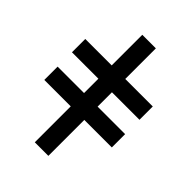

<svg xmlns="http://www.w3.org/2000/svg" viewBox="-234 -910 1031 1031"><g transform="rotate(45 281.0 -395.0)"><path d="M225.1 -570.8V-803.2H328.1V-570.8H537.1V-469.7H328.1V-360.8H537.1V-259.8H328.1V13.2H225.1V-259.8H24.4V-360.8H225.1V-469.7H24.4V-570.8Z"/></g></svg>

Font: Cardo
Style: Bold
Weight: 700
Designer: David J. Perry
Foundry: David J. Perry
Version: Version 1.0011